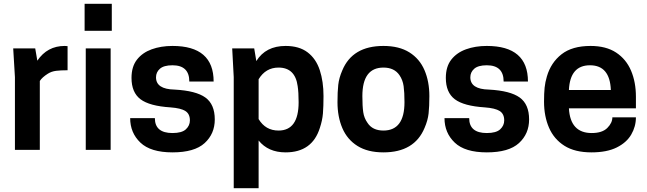

<svg xmlns="http://www.w3.org/2000/svg" viewBox="-20 -783 3379 1003"><path d="M188 0H58V-380L49 -530H164L175 -466Q227 -543 318 -543L333 -542V-416Q297 -416 273 -413Q249 -410 230 -398Q200 -379 188 -360Z M558 0H428V-530H558ZM564 -622H422V-763H564Z M881 13Q767 13 713.5 -38Q660 -89 660 -166H789Q789 -88 881 -88Q930 -88 951 -107.5Q972 -127 972 -154Q972 -188 948.5 -203Q925 -218 871 -222Q761 -229 714 -264.5Q667 -300 667 -376Q667 -435 695.5 -471.5Q724 -508 772.5 -525.5Q821 -543 881 -543Q1096 -543 1096 -357H969Q969 -442 881 -442Q836 -442 815.5 -424Q795 -406 795 -379Q795 -317 892 -315Q1004 -309 1053 -273.5Q1102 -238 1102 -159Q1102 -84 1049 -35.5Q996 13 881 13Z M1331 200H1201V-380L1193 -530H1308L1319 -464Q1368 -543 1472 -543Q1543 -543 1587 -509.5Q1631 -476 1650.5 -416.5Q1670 -357 1670 -281Q1670 -227 1667 -190.5Q1664 -154 1651 -115Q1611 13 1472 13Q1381 13 1331 -49ZM1435 -101Q1540 -101 1540 -249Q1540 -301 1535 -333Q1522 -430 1435 -430Q1368 -430 1331 -369V-161Q1367 -101 1435 -101Z M1983 13Q1901 13 1847.5 -20.5Q1794 -54 1768.5 -113.5Q1743 -173 1743 -249Q1743 -303 1747 -339.5Q1751 -376 1768 -415Q1821 -543 1983 -543Q2065 -543 2118.5 -509.5Q2172 -476 2197.5 -416.5Q2223 -357 2223 -281Q2223 -227 2219 -190.5Q2215 -154 2198 -115Q2145 13 1983 13ZM1983 -101Q2093 -101 2093 -249Q2093 -301 2088.5 -333Q2084 -365 2067 -390Q2040 -430 1983 -430Q1873 -430 1873 -281Q1873 -229 1877.5 -197.5Q1882 -166 1900 -141Q1926 -101 1983 -101Z M2523 13Q2409 13 2355.5 -38Q2302 -89 2302 -166H2431Q2431 -88 2523 -88Q2572 -88 2593 -107.5Q2614 -127 2614 -154Q2614 -188 2590.5 -203Q2567 -218 2513 -222Q2403 -229 2356 -264.5Q2309 -300 2309 -376Q2309 -435 2337.5 -471.5Q2366 -508 2414.5 -525.5Q2463 -543 2523 -543Q2738 -543 2738 -357H2611Q2611 -442 2523 -442Q2478 -442 2457.5 -424Q2437 -406 2437 -379Q2437 -317 2534 -315Q2646 -309 2695 -273.5Q2744 -238 2744 -159Q2744 -84 2691 -35.5Q2638 13 2523 13Z M3070 13Q2983 13 2928.5 -21.5Q2874 -56 2848 -116Q2822 -176 2822 -252Q2822 -296 2825 -325Q2828 -354 2837 -384Q2858 -456 2913.5 -499.5Q2969 -543 3065 -543Q3146 -543 3198.5 -508.5Q3251 -474 3276.5 -414Q3302 -354 3302 -278V-217H2952Q2959 -88 3071 -88Q3126 -88 3152.5 -114.5Q3179 -141 3179 -170H3302Q3302 -122 3277.5 -80Q3253 -38 3201.5 -12.5Q3150 13 3070 13ZM3171 -313Q3166 -442 3062 -442Q2958 -442 2952 -313Z"/></svg>

Font: Tanohe Sans SemiBold
Style: Regular
Weight: 600
Designer: Village Type and Design LLC & Cristiano Sobral
Foundry: Cooper Hewitt Smithsonian Design Museum
Version: Version 1.00;September 29, 2021;FontCreator 13.0.0.2655 64-b